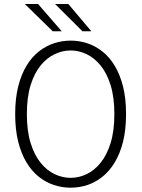

<svg xmlns="http://www.w3.org/2000/svg" viewBox="-20 -904 690 936"><path d="M324.5 11Q283 11 243.2 -2Q203.5 -15 169.2 -42.2Q135 -69.5 109.2 -112Q83.5 -154.5 68.8 -213Q54 -271.5 54 -348Q54 -424 68.8 -482.5Q83.5 -541 109.2 -583.5Q135 -626 169.2 -653Q203.5 -680 243.2 -693Q283 -706 324.5 -706Q366.5 -706 405.8 -693Q445 -680 479.2 -653Q513.5 -626 539.2 -583.5Q565 -541 579.8 -482.5Q594.5 -424 594.5 -348Q594.5 -271.5 579.8 -213Q565 -154.5 539.2 -112Q513.5 -69.5 479.2 -42.2Q445 -15 405.8 -2Q366.5 11 324.5 11ZM324.5 -37Q364 -37 401.8 -54.8Q439.5 -72.5 470.2 -110.2Q501 -148 519.2 -206.8Q537.5 -265.5 537.5 -348Q537.5 -430 519.2 -488.8Q501 -547.5 470.2 -585Q439.5 -622.5 401.8 -640.2Q364 -658 324.5 -658Q285 -658 247 -640.2Q209 -622.5 178.2 -585Q147.5 -547.5 129.2 -488.8Q111 -430 111 -348Q111 -265.5 129.2 -206.8Q147.5 -148 178.2 -110.2Q209 -72.5 247 -54.8Q285 -37 324.5 -37ZM382 -751.5 248.5 -884.5H313L425.5 -751.5ZM237 -751.5 101 -884.5H165.5L281 -751.5Z"/></svg>

Font: Trispace Thin ExtraLight
Style: Regular
Weight: 250
Version: Version 1.210